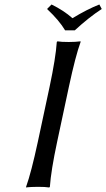

<svg xmlns="http://www.w3.org/2000/svg" viewBox="-20 -832 473 855"><path d="M270 -696.8Q243.7 -741.2 189.5 -792L209.5 -812Q264.2 -785.2 302.7 -751Q368.7 -791 422.4 -812L433.1 -792Q376.5 -755.4 313 -696.8ZM200.7 -444.8Q228 -573.2 232.9 -645L235.8 -647.9Q252 -645 286.1 -645Q301.8 -645 314.9 -645.8Q328.1 -646.5 333.5 -647.5L338.9 -647.9V-645Q316.4 -584 286.6 -444.8L234.4 -200.2Q207 -71.8 202.1 0L199.2 2.9Q183.1 0 148.9 0Q133.3 0 120.1 0.7Q106.9 1.5 101.6 2L96.2 2.9V0Q119.1 -64 148.4 -200.2Z"/></svg>

Font: Linux Biolinum G
Style: Italic
Weight: 400
Italic angle: -12°
Designer: Philipp H. Poll
Foundry: Philipp H. Poll
Version: Version 0.5.1